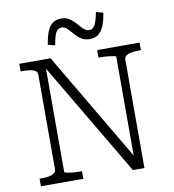

<svg xmlns="http://www.w3.org/2000/svg" viewBox="-97 -1010 992 1096"><g transform="rotate(-10 398.5 -462.5)"><path d="M51 0V-44H62Q87 -44 106 -47.5Q125 -51 136 -60Q147 -69 147 -83V-630Q147 -645 136 -652.5Q125 -660 106 -663Q87 -666 62 -666H51V-710H232L613 -64L603 -60V-653Q603 -657 589 -659.5Q575 -662 555 -664Q535 -666 516 -666H502V-710H748V-666H736Q712 -666 692.5 -662.5Q673 -659 662 -650.5Q651 -642 651 -628V0H584L179 -685L196 -683V-57Q196 -54 209.5 -51Q223 -48 243.5 -46Q264 -44 283 -44H297V0ZM472 -779Q447 -779 429.5 -788.5Q412 -798 398.5 -812Q385 -826 373.5 -839.5Q362 -853 350.5 -862.5Q339 -872 325 -872Q309 -872 299 -862Q289 -852 282.5 -831Q276 -810 271 -778L230 -789Q238 -838 250.5 -867.5Q263 -897 283 -910Q303 -923 331 -923Q355 -923 372 -913.5Q389 -904 402.5 -890.5Q416 -877 427.5 -863Q439 -849 451 -839.5Q463 -830 478 -830Q494 -830 503.5 -841Q513 -852 520 -873Q527 -894 533 -925L574 -914Q566 -864 552.5 -834.5Q539 -805 519.5 -792Q500 -779 472 -779Z"/></g></svg>

Font: Roboto Serif ExtraLight
Style: Regular
Weight: 250
Version: Version 1.007